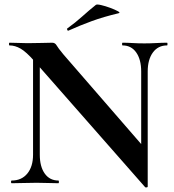

<svg xmlns="http://www.w3.org/2000/svg" viewBox="-20 -815 775 854"><path d="M127 -127V-602L157 -600V-127Q157 -74 179 -43Q201 -12 240 -12Q242 -12 242 -6Q242 0 240 0Q218 0 194.5 -1Q171 -2 143 -2Q113 -2 84.5 -1Q56 0 32 0Q29 0 29 -6Q29 -12 32 -12Q76 -12 101.5 -43Q127 -74 127 -127ZM637 15Q637 18 632.5 18.5Q628 19 626 18L133 -543Q97 -584 72 -598.5Q47 -613 22 -613Q20 -613 20 -619Q20 -625 22 -625Q42 -625 63 -624Q84 -623 102 -623Q138 -623 167 -624Q196 -625 212 -625Q225 -625 231.5 -613.5Q238 -602 262 -573L629 -150ZM637 -497V15L608 -15V-497Q608 -550 586 -581.5Q564 -613 525 -613Q523 -613 523 -619Q523 -625 525 -625Q547 -625 570.5 -623.5Q594 -622 622 -622Q649 -622 675 -623.5Q701 -625 723 -625Q725 -625 725 -619Q725 -613 723 -613Q683 -613 660 -581.5Q637 -550 637 -497ZM285 -679Q281 -677 279 -682.5Q277 -688 280 -689Q316 -715 346 -742Q376 -769 406 -793Q410 -797 429.5 -792.5Q449 -788 470.5 -780Q492 -772 504.5 -765Q517 -758 507 -756Q440 -740 388 -721Q336 -702 285 -679Z"/></svg>

Font: Cormorant Garamond Light
Style: Bold
Weight: 700
Version: Version 4.001